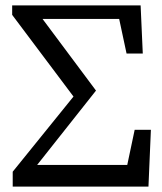

<svg xmlns="http://www.w3.org/2000/svg" viewBox="-20 -690 598 710"><path d="M448 -492H508L500 -670H61V-620H465L410 -670L448 -492ZM529 0 538 -210H478L440 -30L494 -80H62L88 -43L335 -355L100 -670H25V-635L272 -306V-358L27 -55V0H529Z"/></svg>

Font: Source Serif Variable
Style: Regular
Weight: 389
Designer: Frank Grießhammer
Foundry: Adobe Systems Incorporated
Version: Version 3.001;hotconv 1.0.111;makeotfexe 2.5.65597